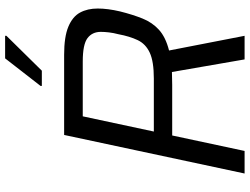

<svg xmlns="http://www.w3.org/2000/svg" viewBox="-130 -822 953 732"><g transform="rotate(-90 346.0 -456.5)"><path d="M50 0 197 -688H503Q571 -688 609.5 -672Q648 -656 663.5 -627.5Q679 -599 679 -560Q679 -522 668 -475Q656 -427 641 -389.5Q626 -352 598 -326.5Q570 -301 519 -288L575 0H485L437 -277Q425 -277 413 -276.5Q401 -276 388 -276H195L136 0ZM210 -346H412Q477 -346 510.5 -361.5Q544 -377 558.5 -407.5Q573 -438 581 -481Q586 -500 588 -517Q590 -534 590 -548Q590 -581 566 -599Q542 -617 477 -617H268ZM384 -773V-778L489 -913H575V-908L442 -773Z"/></g></svg>

Font: Saira
Style: Italic
Weight: 400
Italic angle: -12°
Designer: Hector Gatti with collaboration of the Omnibus-Type team
Foundry: Omnibus-Type
Version: Version 1.100; ttfautohint (v1.8.3)